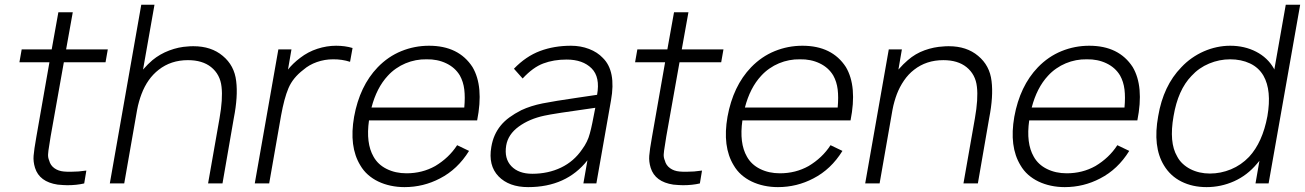

<svg xmlns="http://www.w3.org/2000/svg" viewBox="-20 -770 5478 806"><path d="M192.5 -197 186.5 -158.5Q182.5 -135.5 181.8 -122Q181 -108.5 186.5 -96Q191.5 -76 208.2 -64Q225 -52 248 -50Q253 -49.5 260.5 -49.2Q268 -49 278 -49Q293.5 -49 309.5 -50.2Q325.5 -51.5 342.5 -54L333.5 0Q302 7.5 262.5 7.5Q254.5 7.5 244.5 6.8Q234.5 6 222 5Q145.5 -6.5 127 -65.5Q119 -91.5 121 -116Q122 -128.5 124.8 -148Q127.5 -167.5 132.5 -195L187.5 -508.5H61.5L71 -562.5H197L225 -718.5H285.5L257.5 -562.5H432.5L423 -508.5H248Z M961.5 -274 914 0H853.5L901.5 -273Q916 -355 910 -405.5Q904.5 -457.5 866 -488.5Q829.5 -517.5 769 -517.5Q697.5 -517.5 646 -477Q598.5 -440 574 -375Q568.5 -360.5 563.8 -344Q559 -327.5 555.5 -308.5L501.5 0H441L573 -750H628.5L580.5 -478Q601.5 -502 620 -517.5Q651.5 -543.5 690.8 -558.2Q730 -573 769 -575Q773 -575.5 779 -575.8Q785 -576 792 -576Q867 -576 915 -535.5Q964 -495 971.5 -429.5Q979.5 -365.5 961.5 -274Z M1460 -568.5 1449.5 -510.5Q1415.5 -521.5 1377.5 -521Q1343 -521 1310.2 -509.5Q1277.5 -498 1253.5 -477Q1209.5 -443.5 1191 -400Q1181.5 -377.5 1174 -349.2Q1166.5 -321 1160 -285.5L1110 0H1049.5L1148.5 -562.5H1203.5L1189 -478Q1209 -503.5 1240 -527Q1273 -552.5 1312.2 -565.2Q1351.5 -578 1391 -578Q1428.5 -578 1460 -568.5Z M1548 -112.5Q1566.5 -79 1603.2 -60.8Q1640 -42.5 1686.5 -42.5Q1752.5 -42.5 1807 -73Q1835.5 -90 1858.5 -111.8Q1881.5 -133.5 1899 -160.5L1949 -136.5Q1901 -59 1827 -21Q1757.5 15.5 1678 15.5Q1648 15.5 1620 9.5Q1592 3.5 1568 -8Q1544 -19.5 1524.8 -36.5Q1505.5 -53.5 1492.5 -76Q1444.5 -154.5 1466.5 -280Q1490 -409 1565.5 -487.5Q1609.5 -533 1665 -555.5Q1720.5 -578 1781 -578Q1905.5 -578 1963.5 -488.5Q2011.5 -407.5 1983 -264.5H1529Q1515.5 -169 1548 -112.5ZM1539.5 -318.5H1929Q1933 -362 1929 -394.5Q1925 -427 1910.5 -453Q1890.5 -486.5 1853.2 -504.2Q1816 -522 1770.5 -521Q1748 -521.5 1725.8 -517.2Q1703.5 -513 1682.5 -504.2Q1661.5 -495.5 1642.5 -482.2Q1623.5 -469 1608 -452Q1561 -401.5 1539.5 -318.5Z M2429 0 2446 -97Q2357.5 15.5 2197 15.5Q2116.5 15.5 2072.5 -30Q2029 -75.5 2042.5 -153Q2047 -180 2056.8 -202Q2066.5 -224 2081.8 -242.8Q2097 -261.5 2118.5 -277.2Q2140 -293 2168.5 -307.5Q2208 -326 2258 -336Q2283 -341 2318.8 -346.8Q2354.5 -352.5 2402 -359.5L2486.5 -372Q2500 -446.5 2463.5 -483Q2426.5 -520 2358.5 -520Q2304 -520 2260.5 -503.5Q2217.5 -487.5 2174 -440.5L2137.5 -481.5Q2187.5 -533.5 2246.8 -555.8Q2306 -578 2377 -578Q2417.5 -578 2452.8 -564.5Q2488 -551 2510.5 -527Q2567 -472 2545 -349L2483.5 0ZM2479 -317.5Q2300 -292.5 2265.5 -284.5Q2202 -271 2157.5 -238.5Q2113 -206 2105 -159.5Q2096 -104.5 2126.5 -72.5Q2157 -40.5 2214.5 -40.5Q2281 -40.5 2335.2 -66.5Q2389.5 -92.5 2424 -143.5Q2447 -174.5 2456 -209.5Q2461 -227 2466.5 -253.8Q2472 -280.5 2479 -317.5Z M2777 -197 2771 -158.5Q2767 -135.5 2766.2 -122Q2765.5 -108.5 2771 -96Q2776 -76 2792.8 -64Q2809.5 -52 2832.5 -50Q2837.5 -49.5 2845 -49.2Q2852.5 -49 2862.5 -49Q2878 -49 2894 -50.2Q2910 -51.5 2927 -54L2918 0Q2886.5 7.5 2847 7.5Q2839 7.5 2829 6.8Q2819 6 2806.5 5Q2730 -6.5 2711.5 -65.5Q2703.5 -91.5 2705.5 -116Q2706.5 -128.5 2709.2 -148Q2712 -167.5 2717 -195L2772 -508.5H2646L2655.5 -562.5H2781.5L2809.5 -718.5H2870L2842 -562.5H3017L3007.5 -508.5H2832.5Z M3115.5 -112.5Q3134 -79 3170.8 -60.8Q3207.5 -42.5 3254 -42.5Q3320 -42.5 3374.5 -73Q3403 -90 3426 -111.8Q3449 -133.5 3466.5 -160.5L3516.5 -136.5Q3468.5 -59 3394.5 -21Q3325 15.5 3245.5 15.5Q3215.5 15.5 3187.5 9.5Q3159.5 3.5 3135.5 -8Q3111.5 -19.5 3092.2 -36.5Q3073 -53.5 3060 -76Q3012 -154.5 3034 -280Q3057.5 -409 3133 -487.5Q3177 -533 3232.5 -555.5Q3288 -578 3348.5 -578Q3473 -578 3531 -488.5Q3579 -407.5 3550.5 -264.5H3096.5Q3083 -169 3115.5 -112.5ZM3107 -318.5H3496.5Q3500.5 -362 3496.5 -394.5Q3492.5 -427 3478 -453Q3458 -486.5 3420.8 -504.2Q3383.5 -522 3338 -521Q3315.5 -521.5 3293.2 -517.2Q3271 -513 3250 -504.2Q3229 -495.5 3210 -482.2Q3191 -469 3175.5 -452Q3128.5 -401.5 3107 -318.5Z M4132.5 -274 4085 0H4024.5L4072.5 -273Q4087 -355 4081 -405.5Q4075.5 -457.5 4037 -488.5Q4000.5 -517.5 3940 -517.5Q3868.5 -517.5 3817 -477Q3793 -458.5 3774.8 -431.8Q3756.5 -405 3745 -375Q3739.5 -360.5 3734.8 -344Q3730 -327.5 3726.5 -308.5L3672.5 0H3612L3711 -562.5H3766L3751.5 -478Q3772.5 -502 3791 -517.5Q3822.5 -545 3861.5 -559Q3900.5 -573 3940 -575Q3944 -575.5 3950 -575.8Q3956 -576 3963 -576Q4038 -576 4086 -535.5Q4135 -495 4142.5 -429.5Q4150.5 -365.5 4132.5 -274Z M4319.5 -112.5Q4338 -79 4374.8 -60.8Q4411.5 -42.5 4458 -42.5Q4524 -42.5 4578.5 -73Q4607 -90 4630 -111.8Q4653 -133.5 4670.5 -160.5L4720.5 -136.5Q4672.5 -59 4598.5 -21Q4529 15.5 4449.5 15.5Q4419.5 15.5 4391.5 9.5Q4363.5 3.5 4339.5 -8Q4315.5 -19.5 4296.2 -36.5Q4277 -53.5 4264 -76Q4216 -154.5 4238 -280Q4261.5 -409 4337 -487.5Q4381 -533 4436.5 -555.5Q4492 -578 4552.5 -578Q4677 -578 4735 -488.5Q4783 -407.5 4754.5 -264.5H4300.5Q4287 -169 4319.5 -112.5ZM4311 -318.5H4700.5Q4704.5 -362 4700.5 -394.5Q4696.5 -427 4682 -453Q4662 -486.5 4624.8 -504.2Q4587.5 -522 4542 -521Q4519.5 -521.5 4497.2 -517.2Q4475 -513 4454 -504.2Q4433 -495.5 4414 -482.2Q4395 -469 4379.5 -452Q4332.5 -401.5 4311 -318.5Z M5438 -750 5305.5 0H5250.5L5267 -95L5256.5 -82.5Q5216 -34 5160.8 -9.2Q5105.5 15.5 5045 15.5Q4986 15.5 4939.5 -7.8Q4893 -31 4866 -76Q4818.5 -154 4842 -282.5Q4863.5 -410 4939 -487.5Q4959 -509 4983.2 -526Q5007.5 -543 5033.8 -554.5Q5060 -566 5088 -572Q5116 -578 5144 -578Q5204.5 -578 5253 -553Q5301.5 -528 5327.5 -482.5L5329.5 -478L5377.5 -750ZM5300.5 -282.5Q5319 -390.5 5284 -452Q5264 -486.5 5227.2 -503.8Q5190.5 -521 5144 -521Q5098.5 -521 5055.8 -503.2Q5013 -485.5 4981.5 -451Q4925 -392.5 4906.5 -282.5Q4887 -172 4921.5 -113.5Q4930.5 -96 4944.8 -82.8Q4959 -69.5 4977 -60.2Q4995 -51 5015.8 -46.2Q5036.5 -41.5 5059 -41.5Q5104.5 -41.5 5147.5 -59.2Q5190.5 -77 5223.5 -111.5Q5280 -172.5 5300.5 -282.5Z"/></svg>

Font: Russisch Sans Light
Style: Italic
Weight: 300
Italic angle: -10°
Designer: Michael Sharanda (font) & Cristiano Sobral (main changes)
Foundry: Michael Sharanda
Version: Version 2.00;September 8, 2020;FontCreator 13.0.0.2681 64-bi